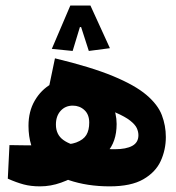

<svg xmlns="http://www.w3.org/2000/svg" viewBox="-20 -659 626 684"><path d="M122.6 4.9Q89.8 4.9 64.2 -2Q38.6 -8.8 7.8 -22.5L13.7 -142.1Q38.1 -141.6 60.3 -141.4Q82.5 -141.1 99.1 -141.1Q143.1 -141.1 186.8 -142.3Q230.5 -143.6 251.5 -151.4Q277.3 -161.1 287.6 -178.2Q297.9 -195.3 297.9 -222.2Q297.9 -251 280.8 -266.8Q263.7 -282.7 239.3 -282.7Q212.9 -282.7 196 -264.2Q179.2 -245.6 179.2 -215.3Q179.2 -179.2 205.8 -160.2Q232.4 -141.1 279.8 -134.3Q327.1 -127.4 389.2 -127.4Q429.2 -127.4 451.2 -139.4Q473.1 -151.4 473.1 -177.2Q473.1 -189.9 467.3 -202.6Q461.4 -215.3 443.8 -229.2Q426.3 -243.2 390.9 -258.5Q355.5 -273.9 296.9 -291.5Q238.3 -309.1 150.4 -329.6L175.8 -451.2Q304.2 -420.4 382.6 -387.9Q460.9 -355.5 501.7 -320.8Q542.5 -286.1 556.6 -248.8Q570.8 -211.4 570.8 -170.9Q570.8 -125.5 552.5 -85.4Q534.2 -45.4 490.5 -20.3Q446.8 4.9 370.6 4.9Q291 4.9 225.3 -17.3Q159.7 -39.6 120.6 -87.2Q81.5 -134.8 81.5 -210.9Q81.5 -262.2 103.8 -300.5Q126 -338.9 163.1 -360.1Q200.2 -381.3 244.6 -381.3Q295.4 -381.3 328.9 -355.7Q362.3 -330.1 378.9 -292Q395.5 -253.9 395.5 -217.3Q395.5 -153.3 360.6 -115.2Q325.7 -77.1 271.5 -43.9Q234.4 -21.5 197.5 -8.3Q160.6 4.9 122.6 4.9ZM302.2 -639.2 371.6 -487.3 296.4 -477.5 269 -562.5H261.2L248 -594.7H274.4L238.8 -477.5L164.6 -484.9L230.5 -639.2Z"/></svg>

Font: Cascadia Code
Style: Regular
Weight: 400
Monospace: yes
Designer: Aaron Bell
Foundry: Saja Typeworks
Version: Version 2106.017